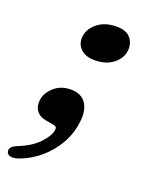

<svg xmlns="http://www.w3.org/2000/svg" viewBox="-142 -516 596 765"><g transform="rotate(20 156.0 -134.0)"><path d="M80 -3Q55 -7.5 41.8 -24.5Q28.5 -41.5 30.5 -66.5Q32.5 -99 61.2 -125.8Q90 -152.5 133.5 -152.5Q176.5 -152.5 196.5 -124.8Q216.5 -97 212 -51.5Q206.5 5 181 49.8Q155.5 94.5 118.2 126.2Q81 158 39 174Q14 184 -0.2 181.2Q-14.5 178.5 -18 168Q-21.5 156.5 -14.5 147.8Q-7.5 139 12.5 131Q67 109 96.2 77Q125.5 45 128.5 22Q130.5 10 125 6.8Q119.5 3.5 105.5 1.5ZM181.5 -294.5Q142.5 -294.5 122 -314.2Q101.5 -334 103.5 -363Q105.5 -398 137 -424.2Q168.5 -450.5 219.5 -450.5Q259 -450.5 277.2 -430Q295.5 -409.5 293.5 -379Q291.5 -344.5 260.8 -319.5Q230 -294.5 181.5 -294.5Z"/></g></svg>

Font: Fraunces 9pt Soft SemiBold
Style: Italic
Weight: 600
Italic angle: -16°
Version: Version 1.000;[b76b70a41]